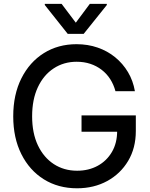

<svg xmlns="http://www.w3.org/2000/svg" viewBox="-20 -968 778 998"><path d="M380.4 10.7Q282.7 10.7 208 -35.9Q133.3 -82.5 91.1 -166.7Q48.8 -251 48.8 -363.3Q48.8 -476.6 91.3 -561Q133.8 -645.5 208 -691.9Q282.2 -738.3 377.9 -738.3Q436.5 -738.3 487.5 -720.7Q538.6 -703.1 578.6 -670.4Q618.7 -637.7 645.3 -593Q671.9 -548.3 681.2 -494.1H580.1Q570.8 -528.8 552.7 -556.9Q534.7 -585 508.3 -605.2Q481.9 -625.5 449.5 -636.2Q417 -647 378.4 -647Q311.5 -647 259 -612.5Q206.5 -578.1 176.8 -514.6Q147 -451.2 147 -363.3Q147 -275.9 177 -212.6Q207 -149.4 259.8 -115Q312.5 -80.6 380.9 -80.6Q440.9 -80.6 487.8 -106.2Q534.7 -131.8 561.8 -178.2Q588.9 -224.6 588.9 -286.6L617.7 -283.2H403.8V-368.2H686V-287.1Q686 -198.7 646.2 -131.8Q606.4 -64.9 537.4 -27.1Q468.3 10.7 380.4 10.7ZM300.3 -947.8 374 -850.1 446.8 -947.8H535.2V-941.9L415 -792H332L212.9 -941.9V-947.8Z"/></svg>

Font: Inter Cardless Tabular
Style: Regular
Weight: 400
Designer: Rasmus Andersson
Foundry: rsms
Version: Version 4.000;git-4fc901f